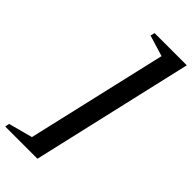

<svg xmlns="http://www.w3.org/2000/svg" viewBox="-404 -789 1049 1049"><g transform="rotate(45 120.5 -265.0)"><path d="M353 -734 137 204H-112L-107 179L64 133L22 185L230 -715L249 -663L98 -709L104 -734Z"/></g></svg>

Font: Platypi Light
Style: Bold Italic
Weight: 700
Italic angle: -13°
Version: Version 1.200